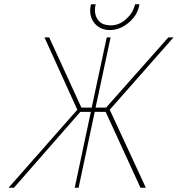

<svg xmlns="http://www.w3.org/2000/svg" viewBox="-20 -874 828 894"><path d="M629 -854H609L607 -847Q597 -811 565.5 -783.5Q534 -756 496 -756Q453 -756 435 -783Q417 -810 424 -847L426 -854H404L402 -847Q396 -816 406 -790Q416 -764 438.5 -749Q461 -734 491 -734Q523 -734 551.5 -749.5Q580 -765 601 -790.5Q622 -816 628 -847ZM634 0H659L491 -363L788 -700H764L474 -373H425L495 -700H477L407 -373H359L209 -700H187L340 -363L20 0H45L354 -353H403L328 0H346L421 -353H472Z"/></svg>

Font: Advent Pro Thin
Style: Italic
Weight: 250
Italic angle: -12°
Version: Version 3.000